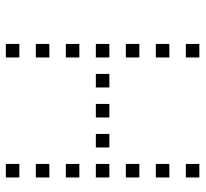

<svg xmlns="http://www.w3.org/2000/svg" viewBox="-42 -670 685 640"><g transform="rotate(-90 300.0 -350.5)"><path d="M29 -673Q28 -673 28 -673Q28 -673 28 -672V-629Q28 -628 28 -628Q28 -628 29 -628H72Q73 -628 73 -628Q73 -628 73 -629V-672Q73 -673 73 -673Q73 -673 72 -673ZM429 -673Q428 -673 428 -673Q428 -673 428 -672V-629Q428 -628 428 -628Q428 -628 429 -628H472Q473 -628 473 -628Q473 -628 473 -629V-672Q473 -673 473 -673Q473 -673 472 -673ZM29 -573Q28 -573 28 -573Q28 -573 28 -572V-529Q28 -528 28 -528Q28 -528 29 -528H72Q73 -528 73 -528Q73 -528 73 -529V-572Q73 -573 73 -573Q73 -573 72 -573ZM429 -573Q428 -573 428 -573Q428 -573 428 -572V-529Q428 -528 428 -528Q428 -528 429 -528H472Q473 -528 473 -528Q473 -528 473 -529V-572Q473 -573 473 -573Q473 -573 472 -573ZM29 -473Q28 -473 28 -473Q28 -473 28 -472V-429Q28 -428 28 -428Q28 -428 29 -428H72Q73 -428 73 -428Q73 -428 73 -429V-472Q73 -473 73 -473Q73 -473 72 -473ZM429 -473Q428 -473 428 -473Q428 -473 428 -472V-429Q428 -428 428 -428Q428 -428 429 -428H472Q473 -428 473 -428Q473 -428 473 -429V-472Q473 -473 473 -473Q473 -473 472 -473ZM29 -373Q28 -373 28 -373Q28 -373 28 -372V-329Q28 -328 28 -328Q28 -328 29 -328H72Q73 -328 73 -328Q73 -328 73 -329V-372Q73 -373 73 -373Q73 -373 72 -373ZM129 -373Q128 -373 128 -373Q128 -373 128 -372V-329Q128 -328 128 -328Q128 -328 129 -328H172Q173 -328 173 -328Q173 -328 173 -329V-372Q173 -373 173 -373Q173 -373 172 -373ZM229 -373Q228 -373 228 -373Q228 -373 228 -372V-329Q228 -328 228 -328Q228 -328 229 -328H272Q273 -328 273 -328Q273 -328 273 -329V-372Q273 -373 273 -373Q273 -373 272 -373ZM329 -373Q328 -373 328 -373Q328 -373 328 -372V-329Q328 -328 328 -328Q328 -328 329 -328H372Q373 -328 373 -328Q373 -328 373 -329V-372Q373 -373 373 -373Q373 -373 372 -373ZM429 -373Q428 -373 428 -373Q428 -373 428 -372V-329Q428 -328 428 -328Q428 -328 429 -328H472Q473 -328 473 -328Q473 -328 473 -329V-372Q473 -373 473 -373Q473 -373 472 -373ZM29 -273Q28 -273 28 -273Q28 -273 28 -272V-229Q28 -228 28 -228Q28 -228 29 -228H72Q73 -228 73 -228Q73 -228 73 -229V-272Q73 -273 73 -273Q73 -273 72 -273ZM429 -273Q428 -273 428 -273Q428 -273 428 -272V-229Q428 -228 428 -228Q428 -228 429 -228H472Q473 -228 473 -228Q473 -228 473 -229V-272Q473 -273 473 -273Q473 -273 472 -273ZM29 -173Q28 -173 28 -173Q28 -173 28 -172V-129Q28 -128 28 -128Q28 -128 29 -128H72Q73 -128 73 -128Q73 -128 73 -129V-172Q73 -173 73 -173Q73 -173 72 -173ZM429 -173Q428 -173 428 -173Q428 -173 428 -172V-129Q428 -128 428 -128Q428 -128 429 -128H472Q473 -128 473 -128Q473 -128 473 -129V-172Q473 -173 473 -173Q473 -173 472 -173ZM29 -73Q28 -73 28 -73Q28 -73 28 -72V-29Q28 -28 28 -28Q28 -28 29 -28H72Q73 -28 73 -28Q73 -28 73 -29V-72Q73 -73 73 -73Q73 -73 72 -73ZM429 -73Q428 -73 428 -73Q428 -73 428 -72V-29Q428 -28 428 -28Q428 -28 429 -28H472Q473 -28 473 -28Q473 -28 473 -29V-72Q473 -73 473 -73Q473 -73 472 -73Z"/></g></svg>

Font: Doto Light
Style: Regular
Weight: 300
Monospace: yes
Version: Version 1.000